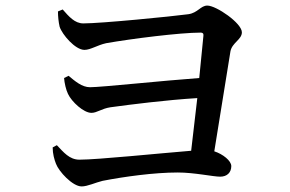

<svg xmlns="http://www.w3.org/2000/svg" viewBox="-20 -708 1040 689"><path d="M308 -303C328 -303 344 -318 376 -323C449 -333 575 -349 688 -356L666 -167C554 -158 331 -135 265 -135C229 -135 208 -162 184 -187L169 -179C169 -156 175 -135 181 -120C191 -93 240 -39 273 -39C294 -39 323 -53 348 -59C425 -74 533 -89 618 -89C677 -89 745 -74 770 -74C795 -74 810 -89 810 -112C810 -131 780 -155 749 -165L807 -524C813 -555 848 -566 848 -592C848 -625 756 -688 724 -688C700 -688 690 -662 656 -657C597 -649 343 -624 279 -624C248 -624 227 -649 205 -674L188 -667C188 -650 190 -629 194 -612C203 -584 250 -529 283 -529C305 -529 329 -546 361 -553C452 -569 626 -591 700 -591C707 -591 711 -588 710 -580L695 -428C569 -419 343 -395 303 -395C274 -395 249 -417 226 -436L210 -428C211 -411 217 -385 224 -371C237 -343 280 -303 308 -303Z"/></svg>

Font: GenKiMin2 TW SB
Style: Regular
Weight: 600
Version: Version 2.100;PS 2.1;hotconv 16.6.51;makeotf.lib2.5.65220 DE